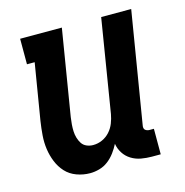

<svg xmlns="http://www.w3.org/2000/svg" viewBox="-86 -610 671 698"><g transform="rotate(-15 250.0 -261.0)"><path d="M170 8Q144 8 119.5 -1Q95 -10 78.5 -28Q62 -46 52.5 -69.5Q43 -93 39.5 -118Q36 -143 38 -169.5Q40 -196 44 -222L79 -434H50V-530H207L154 -207Q152 -194 151 -180.5Q150 -167 150.5 -154.5Q151 -142 154.5 -130Q158 -118 164.5 -108Q171 -98 182.5 -93Q194 -88 207 -88Q225 -88 241.5 -95.5Q258 -103 270 -116.5Q282 -130 288.5 -146.5Q295 -163 298 -180L355 -530H468L399 -111Q398 -107 398.5 -102Q399 -97 402 -94Q405 -91 409.5 -89.5Q414 -88 418 -88H435V8H402Q382 8 362 4.5Q342 1 325 -9.5Q308 -20 297.5 -36.5Q287 -53 284 -72Q276 -56 264.5 -40.5Q253 -25 238 -13.5Q223 -2 205 3Q187 8 170 8Z"/></g></svg>

Font: Iosevka Slab
Style: Bold Italic
Weight: 700
Italic angle: -9°
Monospace: yes
Designer: Belleve Invis
Foundry: Belleve Invis
Version: Version 11.1.0; ttfautohint (v1.8.3)